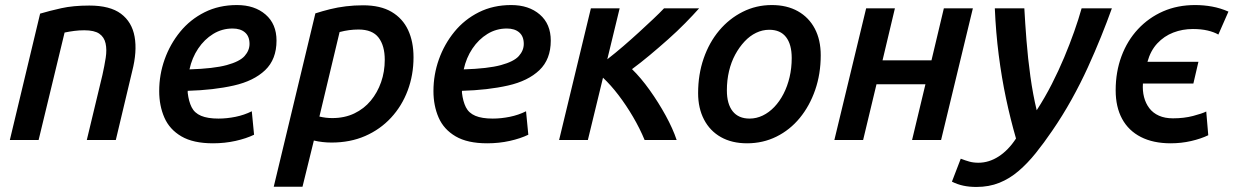

<svg xmlns="http://www.w3.org/2000/svg" viewBox="-20 -555 4889 761"><path d="M19 0 139 -501Q176 -512 223 -522.5Q270 -533 334 -533Q416 -533 459.5 -500.5Q503 -468 513.5 -409.5Q524 -351 504 -273L439 0H324L386 -258Q394 -294 399 -326Q404 -358 398.5 -383Q393 -408 373.5 -421.5Q354 -435 314 -435Q294 -435 274.5 -432.5Q255 -430 236 -426L133 0Z M824 13Q746 13 699 -14.5Q652 -42 631.5 -89Q611 -136 611 -194Q611 -259 632.5 -319.5Q654 -380 694 -429Q734 -478 791 -506.5Q848 -535 919 -535Q989 -535 1032.5 -497.5Q1076 -460 1076 -394Q1076 -320 1031 -277Q986 -234 906.5 -216Q827 -198 724 -195Q724 -193 724 -191Q724 -189 724 -187Q728 -153 739.5 -130Q751 -107 777 -96Q803 -85 846 -85Q879 -85 913.5 -92Q948 -99 978 -114L987 -21Q956 -6 913.5 3.5Q871 13 824 13ZM731 -280Q827 -283 878.5 -297Q930 -311 949.5 -333Q969 -355 969 -381Q969 -411 951 -426.5Q933 -442 902 -442Q860 -442 825 -420.5Q790 -399 765.5 -362.5Q741 -326 731 -280Z M1065 185 1230 -502Q1258 -511 1288 -518.5Q1318 -526 1351 -530Q1384 -534 1419 -534Q1488 -534 1532 -508Q1576 -482 1597.5 -436Q1619 -390 1619 -328Q1619 -258 1596 -196.5Q1573 -135 1530 -88.5Q1487 -42 1427.5 -16Q1368 10 1294 10Q1276 10 1258.5 8Q1241 6 1224 2L1179 185ZM1297 -87Q1346 -87 1384.5 -105.5Q1423 -124 1449.5 -156Q1476 -188 1490.5 -229.5Q1505 -271 1505 -318Q1505 -374 1480.5 -406Q1456 -438 1401 -438Q1382 -438 1363.5 -435.5Q1345 -433 1326 -428L1246 -93Q1259 -90 1271.5 -88.5Q1284 -87 1297 -87Z M1911 13Q1833 13 1786 -14.5Q1739 -42 1718.5 -89Q1698 -136 1698 -194Q1698 -259 1719.5 -319.5Q1741 -380 1781 -429Q1821 -478 1878 -506.5Q1935 -535 2006 -535Q2076 -535 2119.5 -497.5Q2163 -460 2163 -394Q2163 -320 2118 -277Q2073 -234 1993.5 -216Q1914 -198 1811 -195Q1811 -193 1811 -191Q1811 -189 1811 -187Q1815 -153 1826.5 -130Q1838 -107 1864 -96Q1890 -85 1933 -85Q1966 -85 2000.5 -92Q2035 -99 2065 -114L2074 -21Q2043 -6 2000.5 3.5Q1958 13 1911 13ZM1818 -280Q1914 -283 1965.5 -297Q2017 -311 2036.5 -333Q2056 -355 2056 -381Q2056 -411 2038 -426.5Q2020 -442 1989 -442Q1947 -442 1912 -420.5Q1877 -399 1852.5 -362.5Q1828 -326 1818 -280Z M2196 0 2322 -522H2436L2387 -320Q2418 -344 2450.5 -372Q2483 -400 2513 -427.5Q2543 -455 2569 -479.5Q2595 -504 2612 -522H2751Q2727 -495 2695.5 -463Q2664 -431 2628 -399Q2592 -367 2555.5 -336.5Q2519 -306 2485 -281Q2520 -247 2555 -198Q2590 -149 2618.5 -97Q2647 -45 2662 0H2535Q2516 -46 2489 -92Q2462 -138 2431.5 -178Q2401 -218 2370 -247L2310 0Z M2941 13Q2881 13 2837.5 -11.5Q2794 -36 2770.5 -81Q2747 -126 2747 -186Q2747 -260 2769 -323.5Q2791 -387 2830.5 -434Q2870 -481 2923.5 -508Q2977 -535 3039 -535Q3099 -535 3142.5 -510.5Q3186 -486 3209.5 -441.5Q3233 -397 3233 -336Q3233 -262 3211 -198.5Q3189 -135 3150 -87.5Q3111 -40 3057.5 -13.5Q3004 13 2941 13ZM2951 -85Q2978 -85 3003 -97Q3028 -109 3049 -131Q3070 -153 3085.5 -183Q3101 -213 3109.5 -249Q3118 -285 3118 -325Q3118 -379 3095.5 -408Q3073 -437 3029 -437Q3002 -437 2977 -425Q2952 -413 2931 -390.5Q2910 -368 2894 -338.5Q2878 -309 2869.5 -273Q2861 -237 2861 -197Q2861 -143 2884 -114Q2907 -85 2951 -85Z M3287 0 3413 -522H3527L3478 -316H3672L3721 -522H3836L3710 0H3595L3648 -221H3454L3401 0Z M3850 186Q3822 186 3798.5 181Q3775 176 3753 165L3788 74Q3806 81 3822 85.5Q3838 90 3858 90Q3900 90 3938.5 65Q3977 40 4007 -6Q3985 -82 3967.5 -164.5Q3950 -247 3938.5 -337Q3927 -427 3923 -522H4040Q4043 -466 4048.5 -395Q4054 -324 4064 -252Q4074 -180 4089 -118Q4122 -169 4149 -222Q4176 -275 4198 -327.5Q4220 -380 4237.5 -429.5Q4255 -479 4267 -522H4387Q4368 -469 4344 -409.5Q4320 -350 4291.5 -287.5Q4263 -225 4227.5 -161Q4192 -97 4150 -36Q4118 11 4085.5 51.5Q4053 92 4017.5 122.5Q3982 153 3941 169.5Q3900 186 3850 186Z M4620 13Q4551 13 4502 -12Q4453 -37 4427.5 -84Q4402 -131 4402 -197Q4402 -270 4425 -332Q4448 -394 4490.5 -439.5Q4533 -485 4590 -510Q4647 -535 4717 -535Q4751 -535 4784 -529Q4817 -523 4849 -509L4809 -418Q4792 -428 4766.5 -434Q4741 -440 4708 -440Q4667 -440 4630.5 -426Q4594 -412 4567 -383Q4540 -354 4528 -310H4730L4710 -224H4510Q4510 -224 4510 -224Q4510 -224 4510 -224Q4508 -195 4514.5 -170Q4521 -145 4535.5 -126Q4550 -107 4573.5 -96.5Q4597 -86 4629 -86Q4673 -86 4709 -95.5Q4745 -105 4761 -113L4769 -19Q4740 -5 4701 4Q4662 13 4620 13Z"/></svg>

Font: Ubuntu Sans SemiBold
Style: Italic
Weight: 600
Italic angle: -13.5°
Designer: Dalton Maag Ltd
Foundry: Dalton Maag Ltd
Version: Version 1.006